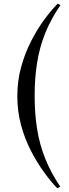

<svg xmlns="http://www.w3.org/2000/svg" viewBox="-20 -828 374 1042"><path d="M291 194Q257 159 219.5 107.5Q182 56 148.5 -8.5Q115 -73 94.5 -148Q74 -223 74 -306Q74 -390 95 -465.5Q116 -541 149.5 -606Q183 -671 221 -722.5Q259 -774 293 -808L308 -800Q257 -726 226 -649.5Q195 -573 181.5 -489Q168 -405 168 -308Q168 -211 181.5 -127Q195 -43 225.5 33Q256 109 307 185Z"/></svg>

Font: Literata 60pt
Style: Regular
Weight: 400
Designer: Latin by Veronika Burian and Jose Scaglione. Greek by Irene Vlachou. Cyrillic by Vera Evstafieva.
Foundry: TypeTogether
Version: Version 3.002